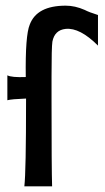

<svg xmlns="http://www.w3.org/2000/svg" viewBox="-20 -658 370 678"><path d="M162 -389V-303Q162 -60 164 0H66Q72 -52 72 -302V-310Q20 -308 6 -304V-392Q21 -384 71 -386Q69 -533 85 -571Q110 -638 212 -638Q245 -638 279 -623Q294 -615 326 -605V-497Q262 -561 212 -556Q173 -552 165 -511Q162 -491 162 -389Z"/></svg>

Font: GFS Neohellenic Rg
Style: Bold
Weight: 700
Designer: Designed by Takis Katsoulidis and George D. Matthiopoulos.
Foundry: Designed by Takis Katsoulidis and George D. Matthiopoulos.
Version: Version 1.0